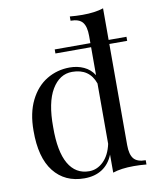

<svg xmlns="http://www.w3.org/2000/svg" viewBox="-88 -852 758 933"><g transform="rotate(-10 291.0 -385.0)"><path d="M561 -21V0Q530 -3 499 -3Q436 -3 395 11V-78Q377 -33 341 -9.5Q305 14 253 14Q157 14 102.5 -55Q48 -124 49 -257Q49 -344 79.5 -405.5Q110 -467 161.5 -498Q213 -529 275 -529Q313 -529 344.5 -514.5Q376 -500 395 -470V-664Q395 -710 378 -731Q361 -752 319 -752V-773Q351 -770 381 -770Q444 -770 485 -784V-109Q485 -63 502 -42Q519 -21 561 -21ZM395 -131V-429Q368 -506 283 -506Q221 -506 183 -442.5Q145 -379 146 -257Q145 -137 180 -76.5Q215 -16 282 -16Q321 -16 352 -46Q383 -76 395 -131ZM573 -608H219V-628H573Z"/></g></svg>

Font: Myanmar April Display
Style: Regular
Weight: 400
Designer: Khon Soe Zaw Thu
Foundry: Myanmar OS
Version: Version 2.50 April 12, 2019